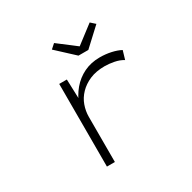

<svg xmlns="http://www.w3.org/2000/svg" viewBox="-161 -886 1044 1046"><g transform="rotate(-30 361.5 -363.5)"><path d="M221 0V-520H269L274 -378L257 -364Q275 -415 307.5 -453.5Q340 -492 384.5 -513.5Q429 -535 484 -535Q521 -535 555 -527.5Q589 -520 613 -507L597 -453Q573 -468 541 -474Q509 -480 484 -480Q429 -480 389.5 -463Q350 -446 323 -418Q296 -390 283.5 -355Q271 -320 271 -284V0ZM389 -601 280 -702 308 -727 435 -630H405L532 -727L560 -702L451 -601Z"/></g></svg>

Font: Lexend Zetta ExtraLight
Style: Regular
Weight: 250
Version: Version 1.007